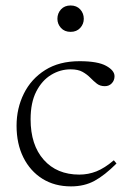

<svg xmlns="http://www.w3.org/2000/svg" viewBox="-20 -654 460 684"><path d="M263.5 -436Q328 -436 358 -419.5Q388 -403 388 -382.5Q388 -367.5 378.2 -357.2Q368.5 -347 353.5 -347Q336.5 -347 325 -356Q313.5 -365 301.8 -377Q290 -389 274 -398Q258 -407 231.5 -407Q194.5 -407 162 -387.2Q129.5 -367.5 109.2 -328Q89 -288.5 89 -229Q89 -137.5 135.8 -84.8Q182.5 -32 262.5 -32Q294.5 -32 323.5 -43.5Q352.5 -55 385.5 -83L395 -71.5Q353 -29.5 316.8 -9.8Q280.5 10 233 10Q174.5 10 131 -17.2Q87.5 -44.5 63.2 -93.2Q39 -142 39 -206Q39 -268 65 -320.5Q91 -373 141 -404.5Q191 -436 263.5 -436ZM231.5 -540.5Q210 -540.5 197.2 -554.5Q184.5 -568.5 184.5 -587Q184.5 -606.5 197.2 -620.5Q210 -634.5 231.5 -634.5Q253 -634.5 265.8 -620.5Q278.5 -606.5 278.5 -587Q278.5 -568.5 265.8 -554.5Q253 -540.5 231.5 -540.5Z"/></svg>

Font: Newsreader Text Light
Style: Regular
Weight: 300
Designer: Hugues Gentile
Foundry: Production Type
Version: Version 1.001